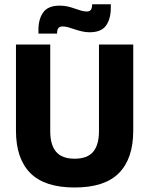

<svg xmlns="http://www.w3.org/2000/svg" viewBox="-20 -843 683 879"><path d="M321.7 15.4Q184.3 15.4 118.7 -50.8Q53.1 -117 53.1 -244.8V-639H210V-242.2Q210 -179.8 236.8 -148.1Q263.7 -116.4 321.7 -116.4Q379.8 -116.4 406.5 -148.1Q433.1 -179.8 433.1 -242.2V-639H590V-244.8Q590 -117 524.6 -50.8Q459.3 15.4 321.7 15.4ZM390.3 -695.3Q372 -695.3 354.9 -699.4Q337.8 -703.4 322.3 -708.6Q306.9 -713.8 293 -717.9Q279.1 -721.9 267.2 -721.9Q252.8 -721.9 247.2 -714.2Q241.5 -706.5 241.2 -690.8V-689.1H156V-707.2Q156 -755.7 177.9 -786.4Q199.8 -817.2 253.8 -817.2Q273 -817.2 290.2 -813.2Q307.4 -809.1 322.4 -803.8Q337.4 -798.5 351 -794.5Q364.5 -790.4 376.3 -790.4Q390.8 -790.4 396.1 -798.2Q401.5 -805.9 401.8 -821.7V-823.4H487.3V-806.9Q487.3 -757 465.6 -726.2Q443.8 -695.3 390.3 -695.3Z"/></svg>

Font: Anek Latin Medium
Style: Regular
Weight: 500
Designer: Yesha Goshar
Foundry: Ek Type
Version: Version 1.003